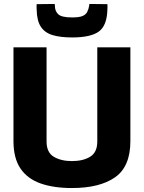

<svg xmlns="http://www.w3.org/2000/svg" viewBox="-20 -939 726 969"><path d="M48 -227V-700H215V-225Q215 -169 252 -147.5Q289 -126 343 -126Q399 -126 435 -148Q471 -170 471 -225V-700H638V-227Q638 -98 560.5 -44Q483 10 343 10Q250 10 184 -13.5Q118 -37 83 -89Q48 -141 48 -227ZM344 -750Q286 -750 246.5 -761.5Q207 -773 186.5 -803.5Q166 -834 165 -891Q164 -903 165 -918L256 -919Q257 -916 257 -910Q257 -883 274 -867Q291 -851 344 -851Q379 -851 396 -858Q413 -865 420 -878.5Q427 -892 430 -910Q431 -913 431 -919L522 -918Q523 -903 522 -891Q520 -810 479 -780Q438 -750 344 -750Z"/></svg>

Font: Georama
Style: Bold
Weight: 700
Designer: Jean-Baptiste Levee
Foundry: Production Type
Version: Version 1.000